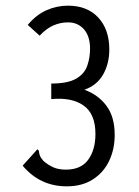

<svg xmlns="http://www.w3.org/2000/svg" viewBox="-20 -647 490 678"><path d="M216 11Q121 11 60 -62L105 -112L112 -120L117 -115Q118 -106 120.5 -98.5Q123 -91 133 -79Q149 -65 167.5 -56.5Q186 -48 213 -48Q266 -48 291.5 -83Q317 -118 317 -174Q317 -245 275 -274.5Q233 -304 161 -297V-352Q219 -352 248.5 -369Q278 -386 288 -414.5Q298 -443 298 -475Q298 -519 276.5 -543.5Q255 -568 220 -568Q193 -568 168 -557Q143 -546 120 -521L78 -559Q108 -595 144.5 -611Q181 -627 220 -627Q288 -627 327 -585Q366 -543 366 -472Q366 -423 344.5 -384.5Q323 -346 278 -330Q326 -313 355.5 -274Q385 -235 385 -171Q385 -120 365.5 -79Q346 -38 308 -13.5Q270 11 216 11Z"/></svg>

Font: Inconsolata SemiCondensed
Style: Regular
Weight: 400
Width: 4
Monospace: yes
Designer: Raph Levien, Cyreal, Brenton Simpson
Foundry: Raph Levien, Cyreal, Google
Version: Version 3.000; ttfautohint (v1.8.2.53-6de2)